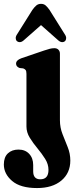

<svg xmlns="http://www.w3.org/2000/svg" viewBox="-50 -740 403 998"><path d="M261.5 -115Q261.5 -77 275 -42.8Q288.5 -8.5 302 25Q315.5 58.5 315.5 94.5Q315.5 159.5 269 198.5Q222.5 237.5 142.5 237.5Q56.5 237.5 13.2 200.8Q-30 164 -30 115Q-30 77 -9 57.2Q12 37.5 46 37.5Q81 37.5 101.8 59.8Q122.5 82 122.5 118V150.5Q122.5 192 159.5 192Q202 192 202 143Q202 113.5 184.8 86Q167.5 58.5 144.8 31.2Q122 4 104.8 -24Q87.5 -52 87.5 -82.5V-356Q87.5 -370.5 83.2 -376Q79 -381.5 70.5 -384.5L52 -386.5Q33.5 -393.5 33.5 -409Q33.5 -427 60.5 -437L179.5 -477.5Q198 -483.5 209.2 -486.5Q220.5 -489.5 233 -489.5Q246 -489.5 253.8 -481.5Q261.5 -473.5 261.5 -461ZM72.3 -529.5Q62.2 -521 52.9 -521Q43.6 -521 37.2 -527Q31.9 -532.5 31.7 -542Q31.5 -551.5 39.6 -563L118 -688Q128.5 -703 138.6 -711.5Q148.7 -720 163.2 -720Q177.8 -720 187.5 -711.5Q197.2 -703 207.7 -688L286 -563Q294.1 -551.5 293.9 -542Q293.7 -532.5 288.5 -527Q282.8 -521 273.3 -521Q263.8 -521 253.7 -529.5L163.2 -609.5Z"/></svg>

Font: Fraunces 9pt
Style: Bold
Weight: 700
Version: Version 1.000;[b76b70a41]